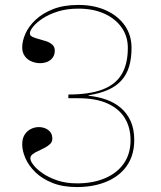

<svg xmlns="http://www.w3.org/2000/svg" viewBox="-20 -743 654 778"><path d="M292 15Q234 15 192 -2Q150 -19 123 -45.5Q96 -72 83 -102Q70 -132 70 -158Q70 -182 80 -197.5Q90 -213 105.5 -220.5Q121 -228 137 -228Q152 -228 164.5 -222.5Q177 -217 184.5 -207Q192 -197 192 -181Q192 -168 183 -159.5Q174 -151 161 -144Q148 -137 134.5 -131Q121 -125 112 -118Q103 -111 103 -101Q103 -91 115.5 -74.5Q128 -58 152.5 -41Q177 -24 212 -12Q247 0 292 0Q357 0 406 -21Q455 -42 482 -81Q509 -120 509 -175Q509 -226 486 -264Q463 -302 416 -323.5Q369 -345 297 -345H257V-360Q341 -360 394.5 -380Q448 -400 473 -442Q498 -484 498 -549Q498 -596 472.5 -632Q447 -668 402 -688Q357 -708 298 -708Q251 -708 214.5 -696.5Q178 -685 152.5 -668Q127 -651 114 -634.5Q101 -618 101 -608Q101 -599 111 -594Q121 -589 136.5 -585Q152 -581 167 -576Q182 -571 192 -562Q202 -553 202 -538Q202 -521 193.5 -509.5Q185 -498 171.5 -492.5Q158 -487 142 -487Q125 -487 108 -494Q91 -501 80.5 -515.5Q70 -530 70 -551Q70 -577 83 -606.5Q96 -636 124 -662.5Q152 -689 195 -706Q238 -723 298 -723Q361 -723 409.5 -701Q458 -679 485.5 -640Q513 -601 513 -549Q513 -506 503 -473Q493 -440 471.5 -416.5Q450 -393 417 -378.5Q384 -364 339 -357V-355Q378 -351 411.5 -339Q445 -327 470 -305.5Q495 -284 509.5 -252Q524 -220 524 -175Q524 -139 513.5 -109.5Q503 -80 483 -57Q463 -34 434.5 -18Q406 -2 370 6.5Q334 15 292 15Z"/></svg>

Font: Kalnia Thin
Style: Regular
Weight: 250
Designer: Frida Medrano
Foundry: Frida Medrano
Version: Version 1.105